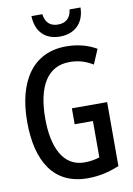

<svg xmlns="http://www.w3.org/2000/svg" viewBox="-100 -984 730 1056"><g transform="rotate(-10 265.0 -456.0)"><path d="M288 -784C372 -784 425 -837 426 -922H365C359 -871 329 -851 289 -851C249 -851 219 -871 213 -922H152C155 -834 206 -784 288 -784ZM303 10C367 10 423 -3 480 -27V-384H283V-295H385V-92C360 -84 334 -79 300 -79C179 -79 129 -198 129 -353C129 -535 192 -637 314 -637C364 -637 402 -625 444 -600L479 -682C431 -710 374 -725 310 -725C124 -725 28 -578 28 -353C28 -133 113 10 303 10Z"/></g></svg>

Font: Noto Sans Mono Condensed Medium
Style: Regular
Weight: 500
Width: 3
Designer: Monotype Design Team
Foundry: Monotype Imaging Inc.
Version: Version 2.014